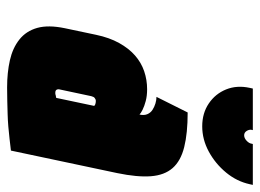

<svg xmlns="http://www.w3.org/2000/svg" viewBox="-118 -620 749 554"><g transform="rotate(90 257.0 -343.5)"><path d="M514 -698H396L395 -694Q394 -687 386.5 -680Q379 -673 371 -673Q363 -673 358.5 -680Q354 -687 355 -694L356 -698H236L234 -689Q226 -652 238.5 -621Q251 -590 279 -571Q307 -552 345 -552Q383 -552 418 -571Q453 -590 478.5 -621Q504 -652 512 -689ZM311 -371Q307 -375 297 -380Q287 -385 272 -389Q257 -393 238 -393Q211 -393 186 -384.5Q161 -376 140.5 -358Q120 -340 104.5 -312Q89 -284 81 -246L62 -156Q52 -108 61 -76Q70 -44 94.5 -24.5Q119 -5 154.5 3Q190 11 233 11Q253 11 272 10.5Q291 10 309.5 9.5Q328 9 345.5 7.5Q363 6 380.5 4Q398 2 415 0L480 -307Q492 -365 489 -404Q486 -443 465.5 -466.5Q445 -490 405 -500Q365 -510 305 -510L260 -420Q269 -420 279 -417Q289 -414 297.5 -408.5Q306 -403 310 -393.5Q314 -384 311 -371ZM286 -240 263 -131Q263 -131 262 -130.5Q261 -130 259.5 -130Q258 -130 256.5 -129.5Q255 -129 253 -128.5Q251 -128 249 -128Q246 -128 244 -128.5Q242 -129 240.5 -130.5Q239 -132 238.5 -134Q238 -136 238 -138L258 -232Q259 -235 260 -237.5Q261 -240 263 -241.5Q265 -243 267 -244Q269 -245 272 -245Q275 -245 277.5 -244.5Q280 -244 282.5 -243Q285 -242 286 -240Z"/></g></svg>

Font: Advent Pro Black
Style: Italic
Weight: 900
Italic angle: -12°
Version: Version 3.000